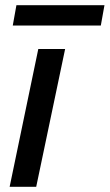

<svg xmlns="http://www.w3.org/2000/svg" viewBox="-20 -717 421 737"><path d="M127 -529H230L119 0H17ZM43 -697H381L367 -619H29Z"/></svg>

Font: Mona Sans Medium
Style: Italic
Weight: 500
Italic angle: -11.7°
Designer: Deni Anggara
Foundry: GitHub
Version: Version 2.000